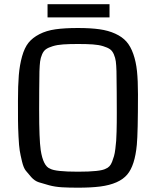

<svg xmlns="http://www.w3.org/2000/svg" viewBox="-20 -871 742 903"><path d="M64.5 0ZM346.7 11.7Q304.2 11.7 271.2 9.8Q238.3 7.8 210.4 0.2Q182.6 -7.3 162.8 -13.7Q143.1 -20 127.2 -37.8Q111.3 -55.7 101.1 -68.6Q90.8 -81.5 83.5 -111.6Q76.2 -141.6 72.8 -162.8Q69.3 -184.1 67.1 -228.5Q64.9 -272.9 64.7 -304.7Q64.5 -336.4 64.5 -396.5Q64.5 -468.8 68.4 -516.6Q72.3 -564.5 83.7 -605.5Q95.2 -646.5 114 -669.9Q132.8 -693.4 165.3 -710.2Q197.8 -727.1 241 -733.2Q284.2 -739.3 346.7 -739.3Q405.8 -739.3 447.8 -733.4Q489.7 -727.5 522.2 -712.6Q554.7 -697.8 574.5 -675.5Q594.2 -653.3 606.9 -617.2Q619.6 -581.1 624.3 -536.4Q628.9 -491.7 628.9 -427.7Q628.9 -247.1 623.5 -189.9Q614.3 -92.3 578.6 -50.3Q541 -5.4 450.7 6.3Q407.7 11.7 346.7 11.7ZM165.5 -535.6Q164.1 -445.3 164.1 -354Q164.1 -216.3 171.4 -165.5Q183.1 -89.4 215.8 -77.6Q240.2 -63.5 346.7 -63.5Q453.1 -63.5 477.5 -77.6Q486.8 -81.1 494.4 -88.9Q502 -96.7 507.1 -109.9Q512.2 -123 516.1 -136.5Q520 -149.9 522.5 -170.9Q524.9 -191.9 526.4 -208.7Q527.8 -225.6 528.3 -251.7Q528.8 -277.8 529.1 -294.9Q529.3 -312 529.3 -340.3Q529.3 -439 527.8 -535.6Q526.9 -564.9 524.7 -582Q522.5 -599.1 515.4 -615.5Q508.3 -631.8 497.1 -639.6Q485.8 -647.5 465.1 -653.8Q444.3 -660.2 416.5 -662.1Q388.7 -664.1 346.7 -664.1Q304.7 -664.1 276.9 -662.1Q249 -660.2 228.3 -653.8Q207.5 -647.5 196.3 -639.6Q185.1 -631.8 178 -615.5Q170.9 -599.1 168.7 -582Q166.5 -564.9 165.5 -535.6ZM203.6 -851.1H495.1V-789.1H203.6Z"/></svg>

Font: Coda
Style: Regular
Weight: 400
Designer: vernon adams
Foundry: vernon adams
Version: Version 2.000; ttfautohint (v0.8) -r 50 -G 200 -x